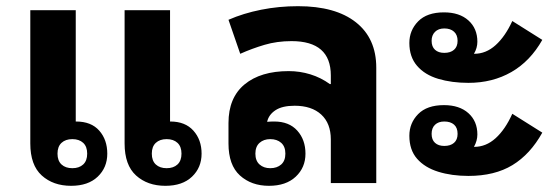

<svg xmlns="http://www.w3.org/2000/svg" viewBox="-20 -592 1805 621"><path d="M210 9Q152 9 115 -24.5Q78 -58 78 -128V-559H225V-199H226Q275 -199 301 -169.5Q327 -140 327 -95Q327 -50 296 -20.5Q265 9 210 9ZM515 9Q457 9 420 -24.5Q383 -58 383 -128V-559H530V-199H531Q579 -199 605.5 -169.5Q632 -140 632 -95Q632 -50 601 -20.5Q570 9 515 9ZM214 -48Q236 -48 249 -60Q262 -72 262 -95Q262 -118 249 -130Q236 -142 214 -142Q192 -142 179 -130Q166 -118 166 -95Q166 -72 179 -60Q192 -48 214 -48ZM519 -48Q541 -48 554 -60Q567 -72 567 -95Q567 -118 554 -130Q541 -142 519 -142Q497 -142 484 -130Q471 -118 471 -95Q471 -72 484 -60Q497 -48 519 -48Z M850 9Q793 9 756 -24.5Q719 -58 719 -128V-194Q719 -276 771 -319Q823 -362 914 -362Q950 -362 984 -351.5Q1018 -341 1047 -320H1050V-348Q1050 -459 923 -459Q876 -459 835.5 -447Q795 -435 757 -418L719 -528Q767 -549 824.5 -560.5Q882 -572 944 -572Q1065 -572 1131 -520Q1197 -468 1197 -373V0H1050V-141Q1050 -193 1019 -221.5Q988 -250 933 -250Q893 -250 871 -235.5Q849 -221 844 -198Q855 -199 867 -199Q915 -199 941.5 -169.5Q968 -140 968 -95Q968 -50 936.5 -20.5Q905 9 850 9ZM854 -48Q876 -48 889.5 -60Q903 -72 903 -95Q903 -118 889.5 -130Q876 -142 854 -142Q833 -142 819.5 -130Q806 -118 806 -95Q806 -72 819.5 -60Q833 -48 854 -48Z M1495 -324Q1441 -324 1397.5 -337Q1354 -350 1329 -379Q1304 -408 1304 -453Q1304 -494 1332.5 -523Q1361 -552 1416 -552Q1466 -552 1495 -526Q1524 -500 1524 -457Q1524 -437 1513 -418H1514Q1552 -418 1583 -446Q1614 -474 1637 -524L1734 -463Q1695 -394 1634 -359Q1573 -324 1495 -324ZM1417 -421Q1437 -421 1448.5 -431Q1460 -441 1460 -460Q1460 -479 1448.5 -489.5Q1437 -500 1417 -500Q1398 -500 1387 -489Q1376 -478 1376 -460Q1376 -441 1387 -431Q1398 -421 1417 -421ZM1495 -23Q1441 -23 1397.5 -36.5Q1354 -50 1329 -78.5Q1304 -107 1304 -153Q1304 -194 1332.5 -223Q1361 -252 1416 -252Q1466 -252 1495 -226Q1524 -200 1524 -157Q1524 -137 1513 -117H1514Q1552 -117 1583 -145Q1614 -173 1637 -224L1734 -163Q1695 -93 1637.5 -58Q1580 -23 1495 -23ZM1417 -120Q1437 -120 1448.5 -130Q1460 -140 1460 -159Q1460 -179 1448.5 -189Q1437 -199 1417 -199Q1398 -199 1387 -188.5Q1376 -178 1376 -159Q1376 -140 1387 -130Q1398 -120 1417 -120Z"/></svg>

Font: Noto Sans Thai Looped
Style: Bold
Weight: 700
Designer: Sasikarn Vongin, Ben Mitchell
Foundry: The Fontpad Ltd
Version: Version 1.001; ttfautohint (v1.8.4.7-5d5b)